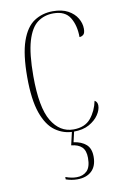

<svg xmlns="http://www.w3.org/2000/svg" viewBox="-87 -592 551 867"><g transform="rotate(-10 188.5 -158.5)"><path d="M217 10Q171 10 133.5 -16.5Q96 -43 74.5 -104Q53 -165 53 -268Q53 -373 74 -433Q95 -493 132.5 -517.5Q170 -542 218 -542Q260 -542 287.5 -527Q315 -512 329 -488.5Q343 -465 343 -440Q343 -419 334.5 -412.5Q326 -406 317 -406Q317 -459 295 -495.5Q273 -532 219 -532Q177 -532 146 -509Q115 -486 98 -428.5Q81 -371 81 -268Q81 -124 118.5 -62Q156 0 218 0Q271 0 298 -33Q325 -66 334 -111Q347 -104 347 -87Q347 -67 332 -44.5Q317 -22 288.5 -6Q260 10 217 10ZM196 225Q170 225 144 216V205Q158 210 170 212.5Q182 215 195 215Q224 215 242 197.5Q260 180 260 138Q260 104 243.5 88Q227 72 195 69L211 0H221L208 57Q244 62 265 80.5Q286 99 286 137Q286 180 262 202.5Q238 225 196 225Z"/></g></svg>

Font: Noto Serif Display Condensed Thin
Style: Regular
Weight: 100
Width: 3
Designer: Monotype Design Team
Foundry: Monotype Imaging Inc.
Version: Version 2.009